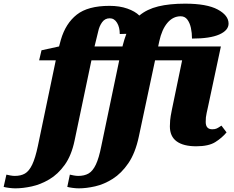

<svg xmlns="http://www.w3.org/2000/svg" viewBox="-159 -790 1280 1050"><path d="M-75 240Q-90 240 -109.5 237.5Q-129 235 -139 232L-124 165Q-116 167 -102.5 169.5Q-89 172 -78 172Q-45 172 -22.5 159Q0 146 17 110.5Q34 75 48 9L146 -460H55L68 -515L164 -536L174 -573Q200 -662 261 -710Q322 -758 440 -758Q495 -758 537.5 -743Q580 -728 603 -705Q645 -740 706.5 -755Q768 -770 853 -770Q972 -770 1031.5 -738Q1091 -706 1091 -661Q1091 -624 1040.5 -601.5Q990 -579 891 -579Q891 -610 885 -637.5Q879 -665 865.5 -683Q852 -701 829 -701Q787 -701 756.5 -665Q726 -629 712 -564L706 -536H1049L979 -208Q974 -185 971 -171.5Q968 -158 967 -148Q966 -138 966 -123Q966 -83 1002 -83Q1017 -83 1026.5 -87.5Q1036 -92 1052 -103L1080 -66Q1055 -36 1018.5 -13Q982 10 914 10Q844 10 807 -17Q770 -44 770 -99Q770 -113 771.5 -132Q773 -151 781 -190L837 -460H689L600 -42Q581 47 543 102.5Q505 158 457.5 188Q410 218 361.5 229Q313 240 272 240Q257 240 238 237.5Q219 235 209 232L223 165Q231 167 244.5 169.5Q258 172 269 172Q302 172 325 159Q348 146 365 110.5Q382 75 395 9L493 -460H341L249 -22Q232 60 195 111.5Q158 163 110.5 191Q63 219 14.5 229.5Q-34 240 -75 240ZM358 -536H511L512 -541Q521 -576 532 -605Q516 -604 496 -604Q496 -641 481 -665.5Q466 -690 441 -690Q415 -690 399.5 -668.5Q384 -647 378 -618Z"/></svg>

Font: Noto Serif Black
Style: Italic
Weight: 900
Italic angle: -12°
Designer: Monotype Design Team
Foundry: Monotype Imaging Inc.
Version: Version 2.013